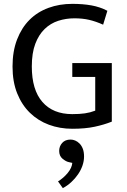

<svg xmlns="http://www.w3.org/2000/svg" viewBox="-20 -659 658 996"><path d="M355 -639Q410 -639 454.5 -631Q499 -623 537 -603L515 -531Q477 -548 442.5 -556Q408 -564 366 -564Q322 -564 282 -551Q242 -538 211.5 -508.5Q181 -479 163 -431.5Q145 -384 145 -314Q145 -193 200 -130Q255 -67 355 -67Q393 -67 420.5 -71Q448 -75 474 -85V-260H355V-332H560V-28Q520 -12 471 -1.5Q422 9 355 9Q290 9 233.5 -12Q177 -33 135 -74Q93 -115 69 -175Q45 -235 45 -314Q45 -393 68.5 -454Q92 -515 133 -556Q174 -597 231 -618Q288 -639 355 -639ZM337 182Q322 179 304.5 164.5Q287 150 287 124Q287 100 302.5 82.5Q318 65 346 65Q358 65 370 70Q382 75 392.5 85.5Q403 96 409.5 112.5Q416 129 416 153Q416 176 408 199.5Q400 223 385 245Q370 267 350 285.5Q330 304 306 317L281 282Q309 265 331 238.5Q353 212 355 186Z"/></svg>

Font: Mukta
Style: Regular
Weight: 400
Designer: Girish Dalvi and Yashodeep Gholap
Foundry: Ek Type
Version: Version 2.538;PS 1.001;hotconv 16.6.51;makeotf.lib2.5.65220;